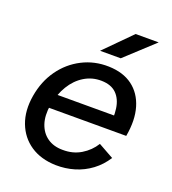

<svg xmlns="http://www.w3.org/2000/svg" viewBox="-131 -798 812 908"><g transform="rotate(20 275.0 -344.0)"><path d="M252 12Q177 10 125 -25Q73 -60 50 -120.5Q27 -181 40 -259Q53 -336 94 -393.5Q135 -451 196.5 -482.5Q258 -514 330 -512Q403 -510 450 -475Q497 -440 515.5 -378Q534 -316 519 -232H426Q436 -292 429.5 -337.5Q423 -383 396.5 -409.5Q370 -436 321 -437Q274 -438 234.5 -414Q195 -390 169 -347Q143 -304 132 -247Q123 -191 136.5 -151Q150 -111 181.5 -89Q213 -67 258 -67Q310 -66 350.5 -90.5Q391 -115 415 -154L492 -111Q466 -70 428.5 -42Q391 -14 346 -0.5Q301 13 252 12ZM99 -232 106 -303H473L467 -232ZM265 -568 396 -700H512L369 -568Z"/></g></svg>

Font: Figtree Light Medium
Style: Italic
Weight: 500
Italic angle: -9.5°
Version: Version 2.000